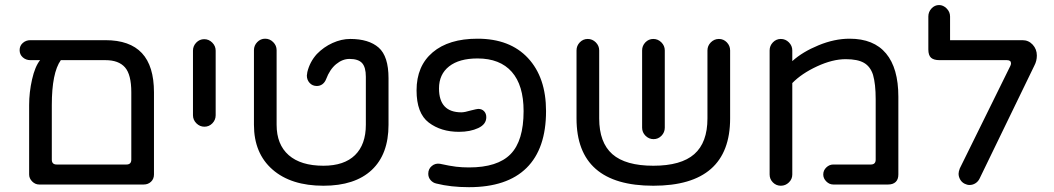

<svg xmlns="http://www.w3.org/2000/svg" viewBox="-20 -738 4223 769"><path d="M596.7 -368.2V-39.1Q596.7 -21.5 585 -10.3Q573.2 1 555.7 1H136.7Q121.1 1 108.9 -11.2Q96.7 -23.4 96.7 -39.1V-317.4Q96.7 -368.2 108.4 -419.9Q120.1 -471.7 140.6 -497.1H101.6Q84 -497.1 71.3 -508.3Q58.6 -519.5 58.6 -537.1Q58.6 -554.7 71.3 -565.9Q84 -577.1 101.6 -577.1H402.3Q500 -577.1 548.3 -525.4Q596.7 -473.6 596.7 -368.2ZM402.3 -497.1H223.6Q187.5 -446.3 187.5 -317.4V-98.6Q187.5 -79.1 207 -79.1H486.3Q505.9 -79.1 505.9 -98.6V-368.2Q505.9 -439.5 480.5 -468.3Q455.1 -497.1 402.3 -497.1Z M752.9 -276.4V-535.2Q752.9 -553.7 766.1 -567.4Q779.3 -581.1 797.9 -581.1Q816.4 -581.1 830.1 -567.4Q843.8 -553.7 843.8 -535.2V-276.4Q843.8 -257.8 830.6 -244.1Q817.4 -230.5 798.8 -230.5Q780.3 -230.5 766.6 -244.1Q752.9 -257.8 752.9 -276.4Z M997.1 -238.3V-537.1Q997.1 -555.7 1010.3 -569.3Q1023.4 -583 1042 -583Q1060.5 -583 1074.2 -569.3Q1087.9 -555.7 1087.9 -537.1V-238.3Q1087.9 -159.2 1136.2 -116.7Q1184.6 -74.2 1275.4 -74.2Q1358.4 -74.2 1401.9 -116.7Q1445.3 -159.2 1445.3 -238.3V-430.7Q1445.3 -468.8 1430.2 -485.4Q1415 -502 1379.9 -502Q1351.6 -502 1326.2 -481Q1300.8 -460 1286.1 -420.9Q1281.2 -408.2 1271.5 -400.9Q1261.7 -393.6 1249 -393.6Q1231.4 -393.6 1220.2 -405.8Q1209 -418 1209 -435.5Q1209 -439.5 1210 -442.4L1210.9 -449.2Q1220.7 -490.2 1249 -521.5Q1276.4 -549.8 1312 -565.9Q1347.7 -582 1382.8 -582Q1457 -582 1496.6 -547.4Q1536.1 -512.7 1536.1 -424.8V-238.3Q1536.1 -120.1 1468.8 -57.1Q1401.4 5.9 1275.4 5.9Q1145.5 5.9 1071.3 -59.1Q997.1 -124 997.1 -238.3Z M1727.5 -2.9Q1713.9 -5.9 1704.6 -16.6Q1695.3 -27.3 1695.3 -42Q1695.3 -61.5 1709.5 -73.2Q1723.6 -85 1742.2 -82Q1782.2 -73.2 1806.6 -70.3Q1831.1 -67.4 1858.4 -67.4Q1972.7 -67.4 2024.9 -120.6Q2077.1 -173.8 2077.1 -293Q2077.1 -396.5 2029.8 -450.2Q1982.4 -503.9 1892.6 -503.9Q1819.3 -503.9 1778.8 -472.2Q1738.3 -440.4 1738.3 -383.8Q1738.3 -288.1 1828.1 -288.1Q1840.8 -288.1 1867.2 -295.9Q1890.6 -301.8 1895.5 -301.8Q1910.2 -301.8 1918.9 -292.5Q1927.7 -283.2 1927.7 -268.6Q1927.7 -240.2 1895.5 -225.1Q1863.3 -210 1818.4 -210Q1746.1 -210 1697.3 -247.1Q1648.4 -284.2 1648.4 -376Q1648.4 -473.6 1712.9 -528.3Q1777.3 -583 1892.6 -583Q2022.5 -583 2094.7 -505.4Q2167 -427.7 2167 -293Q2167 -142.6 2088.9 -65.4Q2010.7 11.7 1858.4 11.7Q1785.2 11.7 1727.5 -2.9Z M2904.3 -536.1V-263.7Q2904.3 5.9 2596.7 5.9Q2289.1 5.9 2289.1 -263.7V-536.1Q2289.1 -554.7 2302.2 -568.4Q2315.4 -582 2334 -582Q2352.5 -582 2366.2 -568.4Q2379.9 -554.7 2379.9 -536.1V-263.7Q2379.9 -167 2432.6 -120.6Q2485.4 -74.2 2596.7 -74.2Q2708 -74.2 2760.7 -120.6Q2813.5 -167 2813.5 -263.7V-536.1Q2813.5 -554.7 2827.1 -568.4Q2840.8 -582 2859.4 -582Q2877.9 -582 2891.1 -568.4Q2904.3 -554.7 2904.3 -536.1ZM2551.8 -226.6V-536.1Q2551.8 -554.7 2564.9 -568.4Q2578.1 -582 2596.7 -582Q2615.2 -582 2628.9 -568.4Q2642.6 -554.7 2642.6 -536.1V-226.6Q2642.6 -208 2629.4 -194.3Q2616.2 -180.7 2597.7 -180.7Q2579.1 -180.7 2565.4 -194.3Q2551.8 -208 2551.8 -226.6Z M3062.5 -39.1V-536.1Q3062.5 -554.7 3075.7 -568.4Q3088.9 -582 3107.4 -582Q3126 -582 3139.6 -568.4Q3153.3 -554.7 3153.3 -536.1V-493.2Q3194.3 -530.3 3258.3 -556.6Q3322.3 -583 3382.8 -583Q3479.5 -583 3528.8 -523.9Q3578.1 -464.8 3578.1 -350.6V-39.1Q3578.1 -19.5 3567.4 -9.3Q3556.6 1 3537.1 1H3317.4Q3301.8 1 3289.6 -11.2Q3277.3 -23.4 3277.3 -39.1Q3277.3 -55.7 3289.6 -67.4Q3301.8 -79.1 3317.4 -79.1H3467.8Q3487.3 -79.1 3487.3 -98.6V-340.8Q3487.3 -401.4 3476.6 -438.5Q3465.8 -471.7 3440.4 -486.3Q3415 -501 3367.2 -501Q3314.5 -501 3252.4 -472.2Q3190.4 -443.4 3153.3 -405.3V-39.1Q3153.3 -20.5 3139.6 -7.3Q3126 5.9 3107.4 5.9Q3088.9 5.9 3075.7 -7.3Q3062.5 -20.5 3062.5 -39.1Z M3819.3 -42Q3819.3 -50.8 3824.2 -63.5L4026.4 -473.6Q4029.3 -479.5 4029.3 -484.4Q4029.3 -497.1 4012.7 -497.1H3743.2Q3719.7 -497.1 3709 -506.8Q3698.2 -516.6 3698.2 -540V-671.9Q3698.2 -690.4 3710.9 -704.1Q3723.6 -717.8 3741.2 -717.8Q3757.8 -717.8 3771.5 -704.1Q3785.2 -690.4 3785.2 -671.9V-577.1H4075.2Q4099.6 -577.1 4116.2 -559.1Q4132.8 -541 4132.8 -515.6Q4132.8 -494.1 4123 -475.6L3903.3 -22.5Q3897.5 -10.7 3886.7 -3.9Q3876 2.9 3863.3 2.9Q3853.5 2.9 3843.8 -2Q3832 -7.8 3825.7 -19Q3819.3 -30.3 3819.3 -42Z"/></svg>

Font: FakePearl
Style: Regular
Weight: 400
Version: Version 1.2